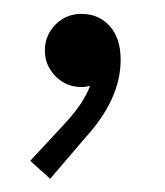

<svg xmlns="http://www.w3.org/2000/svg" viewBox="-20 -120 243 282"><path d="M24.4 116.2 75.2 61.5Q103.5 30.8 112.3 5.9Q106.9 7.8 99.6 7.8Q77.1 7.8 61.5 -8.1Q45.9 -23.9 45.9 -45.9Q45.9 -67.9 61.3 -83.7Q76.7 -99.6 99.6 -99.6Q125 -99.6 141.1 -81.8Q157.2 -64 157.2 -32.2Q157.2 25.4 105.5 82L53.7 142.6Z"/></svg>

Font: Reddit Sans Fudge Light
Style: Regular
Weight: 300
Designer: Stephen Hutchings
Foundry: Reddit
Version: Version 1.013